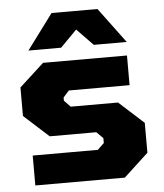

<svg xmlns="http://www.w3.org/2000/svg" viewBox="-52 -778 704 825"><g transform="rotate(-5 299.5 -366.0)"><path d="M88 -580 201 -732H399L512 -580H370L300 -652L229 -580ZM67 0V-129H348L376 -156V-177L348 -205H147L40 -302V-425L146 -522H508V-394H246L221 -366V-352L248 -324H452L559 -227V-98L453 0Z"/></g></svg>

Font: Tomorrow
Style: Bold
Weight: 700
Designer: Tony de Marco, Monica Rizzolli
Foundry: Just in Type
Version: Version 2.002